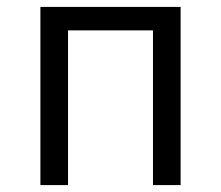

<svg xmlns="http://www.w3.org/2000/svg" viewBox="-20 -536 640 556"><path d="M97 0H177V-448H423V0H503V-516H97Z"/></svg>

Font: IBM Plex Mono
Style: Regular
Weight: 400
Monospace: yes
Designer: Mike Abbink, Paul van der Laan, Pieter van Rosmalen
Foundry: Bold Monday
Version: Version 2.004